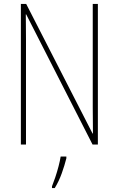

<svg xmlns="http://www.w3.org/2000/svg" viewBox="-20 -734 602 975"><path d="M477 0H450L113 -661H111Q111 -634 111.5 -605Q112 -576 112 -534V0H86V-714H113L450 -56H452Q452 -91 451.5 -127.5Q451 -164 451 -190V-714H477ZM317 70Q308 106 293.5 146.5Q279 187 258 221H244V212Q251 195 260.5 167Q270 139 277.5 110Q285 81 288 61H317Z"/></svg>

Font: Noto Sans Myanmar Condensed Thin
Style: Regular
Weight: 100
Width: 3
Designer: Monotype Design Team
Foundry: Monotype Imaging Inc.
Version: Version 2.107; ttfautohint (v1.8.4.7-5d5b)